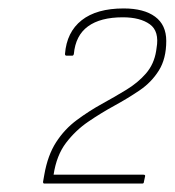

<svg xmlns="http://www.w3.org/2000/svg" viewBox="-20 -795 414 455"><path d="M85 -360Q82 -360 82 -364L85 -381Q93 -427 113 -458Q133 -489 162 -510.5Q191 -532 221 -548.5Q251 -565 279 -582Q307 -599 326 -621Q345 -643 350 -674L351 -681Q358 -721 335 -737.5Q312 -754 271 -754Q218 -754 188.5 -732.5Q159 -711 155 -667Q154 -663 151 -663H138Q134 -663 134 -667Q138 -719 173.5 -747Q209 -775 273 -775Q321 -775 347.5 -755.5Q374 -736 374 -698Q374 -656 356.5 -628Q339 -600 311 -581Q283 -562 251 -544.5Q219 -527 189 -506.5Q159 -486 136.5 -456.5Q114 -427 107 -381H320Q324 -381 324 -378L321 -364Q321 -360 317 -360Z"/></svg>

Font: Sofia Sans Thin
Style: Italic
Weight: 250
Italic angle: -9°
Version: Version 4.100-B